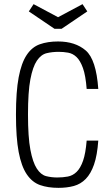

<svg xmlns="http://www.w3.org/2000/svg" viewBox="-20 -896 536 926"><path d="M398 -218Q393 -156 380.5 -120.5Q368 -85 349.5 -67Q331 -49 307 -44.5Q283 -40 256 -40Q228 -40 202.5 -46.5Q177 -53 157.5 -83Q138 -113 126.5 -174Q115 -235 115 -344Q115 -453 126.5 -513.5Q138 -574 158 -603.5Q178 -633 205 -639.5Q232 -646 263 -646Q286 -646 308.5 -642Q331 -638 349 -621Q367 -604 380 -568Q393 -532 398 -467H454Q444 -609 393.5 -652.5Q343 -696 260 -696Q210 -696 172 -682.5Q134 -669 108.5 -630.5Q83 -592 70 -523Q57 -454 57 -343Q57 -232 70 -163Q83 -94 109 -55.5Q135 -17 173 -3.5Q211 10 262 10Q303 10 336 1Q369 -8 393.5 -33Q418 -58 433.5 -102.5Q449 -147 454 -218ZM277 -757 401 -841 378 -876 260 -813 142 -876 119 -841 243 -757Z"/></svg>

Font: Secuela Light
Style: Regular
Weight: 300
Designer: Fernando Haro
Foundry: deFharo
Version: Version 1.708